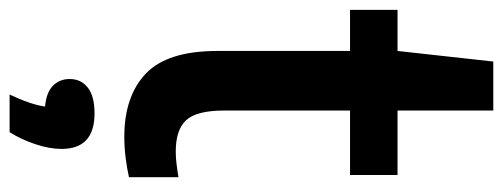

<svg xmlns="http://www.w3.org/2000/svg" viewBox="-336 -444 1022 390"><g transform="rotate(90 175.0 -249.0)"><path d="M258 9.5Q175.5 9.5 129.5 -34.2Q83.5 -78 83.5 -179.5V-449H0V-545.5H83.5L105 -740H204.5V-545.5H335.5V-449H204.5V-194Q204.5 -137.5 224 -116.2Q243.5 -95 288 -95Q299.5 -95 312.2 -96.5Q325 -98 340 -100.5V0Q322.5 4 300.8 6.8Q279 9.5 258 9.5ZM172 242.5Q192 200.5 196.5 170.5Q168 168 154.2 154.5Q140.5 141 140.5 120.5Q140.5 97.5 157.8 83.8Q175 70 210.5 70Q282.5 70 282.5 137Q282.5 161.5 272.8 190.5Q263 219.5 248.5 242.5Z"/></g></svg>

Font: Encode Sans Cnd SmBold
Style: Regular
Weight: 600
Width: 3
Designer: Multiple Designers
Foundry: Impallari Type
Version: Version 3.002; ttfautohint (v1.8.3) -l 8 -r 50 -G 200 -x 14 